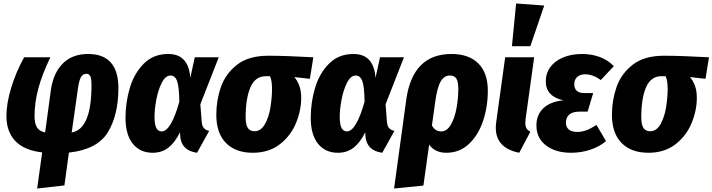

<svg xmlns="http://www.w3.org/2000/svg" viewBox="-20 -862 4104 1106"><path d="M662 -355Q662 -200 601.5 -100.5Q541 -1 377 17L351 206L194 224L223 16Q119 4 68 -50Q17 -104 17 -194Q17 -265 44 -355Q71 -445 119 -532H270Q222 -432 200.5 -351Q179 -270 179 -194Q179 -150 193 -128Q207 -106 240 -99L273 -343Q287 -441 341.5 -496Q396 -551 488 -551Q575 -551 618.5 -501.5Q662 -452 662 -355ZM428 -345 393 -99Q507 -118 507 -371Q507 -409 500 -423Q493 -437 478 -437Q458 -437 446.5 -418Q435 -399 428 -345Z M1076 -413 1102 -532H1240L1134 -261L1142 -160Q1144 -136 1154.5 -124Q1165 -112 1185 -108L1115 18Q1025 6 1018 -78L1017 -100Q987 -40 949.5 -11Q912 18 859 18Q787 18 745 -34Q703 -86 703 -184Q703 -272 728 -356Q753 -440 808.5 -495.5Q864 -551 949 -551Q1009 -551 1040.5 -515.5Q1072 -480 1076 -413ZM870 -189Q870 -145 880.5 -125Q891 -105 911 -105Q965 -105 1013 -276Q1012 -361 1000.5 -394Q989 -427 962 -427Q933 -427 912 -385.5Q891 -344 880.5 -288Q870 -232 870 -189Z M1226 -201Q1226 -284 1252.5 -360.5Q1279 -437 1345.5 -489Q1412 -541 1525 -541Q1623 -541 1785 -532L1765 -408L1675 -418Q1692 -400 1703.5 -370Q1715 -340 1715 -299Q1715 -226 1685 -153Q1655 -80 1592 -31Q1529 18 1436 18Q1337 18 1281.5 -38.5Q1226 -95 1226 -201ZM1547 -352Q1547 -399 1535 -423H1513Q1451 -424 1423 -360Q1395 -296 1395 -186Q1395 -144 1407.5 -125Q1420 -106 1446 -106Q1483 -106 1506 -147Q1529 -188 1538 -244.5Q1547 -301 1547 -352Z M2143 -413 2169 -532H2307L2201 -261L2209 -160Q2211 -136 2221.5 -124Q2232 -112 2252 -108L2182 18Q2092 6 2085 -78L2084 -100Q2054 -40 2016.5 -11Q1979 18 1926 18Q1854 18 1812 -34Q1770 -86 1770 -184Q1770 -272 1795 -356Q1820 -440 1875.5 -495.5Q1931 -551 2016 -551Q2076 -551 2107.5 -515.5Q2139 -480 2143 -413ZM1937 -189Q1937 -145 1947.5 -125Q1958 -105 1978 -105Q2032 -105 2080 -276Q2079 -361 2067.5 -394Q2056 -427 2029 -427Q2000 -427 1979 -385.5Q1958 -344 1947.5 -288Q1937 -232 1937 -189Z M2790 -339Q2790 -247 2762.5 -165Q2735 -83 2681 -32.5Q2627 18 2551 18Q2486 18 2452 -29L2419 207L2250 224L2321 -293Q2339 -419 2403.5 -485Q2468 -551 2581 -551Q2680 -551 2735 -497Q2790 -443 2790 -339ZM2620 -350Q2620 -394 2608 -410.5Q2596 -427 2571 -427Q2538 -427 2518 -392Q2498 -357 2487 -275L2468 -139Q2487 -105 2521 -105Q2555 -105 2577.5 -144.5Q2600 -184 2610 -240.5Q2620 -297 2620 -350Z M3008 -179Q3006 -161 3006 -154Q3006 -135 3012.5 -123.5Q3019 -112 3035 -103L2971 18Q2836 -9 2836 -126Q2836 -144 2839 -163L2890 -532H3057ZM3115 -830 3035 -596H2929L2953 -842Z M3070 -140Q3070 -201 3110.5 -239Q3151 -277 3225 -284Q3124 -307 3124 -393Q3124 -440 3150 -475.5Q3176 -511 3223.5 -531Q3271 -551 3333 -551Q3387 -551 3434 -534Q3481 -517 3516 -481L3441 -401Q3395 -434 3351 -434Q3321 -434 3304.5 -418.5Q3288 -403 3288 -376Q3288 -353 3302 -339.5Q3316 -326 3345 -326H3397L3365 -219H3319Q3278 -219 3259 -202Q3240 -185 3240 -155Q3240 -130 3256.5 -116Q3273 -102 3305 -102Q3331 -102 3357 -111.5Q3383 -121 3416 -142L3471 -49Q3433 -17 3380.5 0.5Q3328 18 3269 18Q3181 18 3125.5 -24Q3070 -66 3070 -140Z M3505 -201Q3505 -284 3531.5 -360.5Q3558 -437 3624.5 -489Q3691 -541 3804 -541Q3902 -541 4064 -532L4044 -408L3954 -418Q3971 -400 3982.5 -370Q3994 -340 3994 -299Q3994 -226 3964 -153Q3934 -80 3871 -31Q3808 18 3715 18Q3616 18 3560.5 -38.5Q3505 -95 3505 -201ZM3826 -352Q3826 -399 3814 -423H3792Q3730 -424 3702 -360Q3674 -296 3674 -186Q3674 -144 3686.5 -125Q3699 -106 3725 -106Q3762 -106 3785 -147Q3808 -188 3817 -244.5Q3826 -301 3826 -352Z"/></svg>

Font: Fira Sans Condensed ExtraBold
Style: Italic
Weight: 800
Width: 3
Italic angle: -8°
Designer: bBox Type GmbH & Carrois Corporate GbR & Edenspiekermann AG
Foundry: bBox Type GmbH & Carrois Corporate GbR & Edenspiekermann AG
Version: Version 4.301